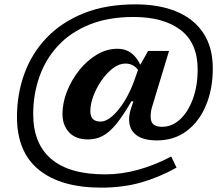

<svg xmlns="http://www.w3.org/2000/svg" viewBox="-20 -738 1004 882"><path d="M724.5 -155.5Q770.5 -155.5 807.5 -190Q844.5 -224.5 866.2 -284Q888 -343.5 888 -419Q888 -540 810 -600Q732 -660 593 -660Q476.5 -660 389.8 -624.5Q303 -589 246 -527.2Q189 -465.5 160.8 -384.8Q132.5 -304 132.5 -213.5Q132.5 -78.5 215.2 -7.8Q298 63 463.5 63Q538 63 614.2 42Q690.5 21 766.5 -19L791 32Q710.5 77 627.2 100.5Q544 124 445 124Q260.5 124 159.2 42.5Q58 -39 58 -201Q58 -306 92 -399.5Q126 -493 194.2 -564.5Q262.5 -636 364.5 -677Q466.5 -718 602.5 -718Q711.5 -718 791.2 -684.8Q871 -651.5 914.2 -586Q957.5 -520.5 957.5 -424Q957.5 -329 926.2 -254.2Q895 -179.5 837.5 -136.2Q780 -93 700.5 -93Q637.5 -93 605.2 -118.2Q573 -143.5 573 -189.5Q573 -215 584 -246.5L593 -272.5H583.5Q544.5 -205 513 -167Q481.5 -129 451 -113.2Q420.5 -97.5 384.5 -97.5Q327.5 -97.5 297.2 -130.2Q267 -163 267 -214.5Q267 -265 287.5 -317.5Q308 -370 343.2 -414.5Q378.5 -459 424 -486.5Q469.5 -514 520 -514Q556 -514 581.8 -495.2Q607.5 -476.5 624.5 -440.5L660.5 -504H756.5L681.5 -256.5Q676 -240.5 674 -227.5Q672 -214.5 672 -203.5Q672 -177.5 684.8 -166.5Q697.5 -155.5 724.5 -155.5ZM395 -227.5Q395 -179.5 441.5 -179.5Q467.5 -179.5 496.2 -204.8Q525 -230 551.5 -272.8Q578 -315.5 597 -368.5L614 -417Q592.5 -446 556 -446Q527 -446 498.5 -424.2Q470 -402.5 446.5 -368.5Q423 -334.5 409 -297Q395 -259.5 395 -227.5Z"/></svg>

Font: Newsreader 6pt Medium
Style: Italic
Weight: 500
Italic angle: -17°
Designer: Hugues Gentile
Foundry: Production Type
Version: Version 1.003; ttfautohint (v1.8.3)